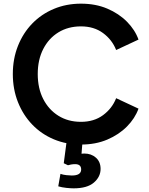

<svg xmlns="http://www.w3.org/2000/svg" viewBox="-20 -777 814 1048"><path d="M422 12Q502 12 565.5 -15Q629 -42 673 -86.5Q717 -131 736 -184L614 -241Q592 -185 542.5 -148.5Q493 -112 422 -112Q352 -112 299 -145Q246 -178 216 -236.5Q186 -295 186 -373Q186 -451 216 -509.5Q246 -568 299 -600.5Q352 -633 422 -633Q493 -633 542.5 -596.5Q592 -560 614 -504L736 -561Q717 -614 673 -658.5Q629 -703 565.5 -730Q502 -757 422 -757Q342 -757 274 -728.5Q206 -700 156 -648.5Q106 -597 78 -526.5Q50 -456 50 -373Q50 -290 78 -219.5Q106 -149 156 -97Q206 -45 274 -16.5Q342 12 422 12ZM382 251Q456 251 492.5 219.5Q529 188 529 145Q529 106 503.5 83.5Q478 61 440 61Q433 61 425 62L430 0H343L328 114L351 125Q356 123 367.5 121Q379 119 390 119Q423 119 423 148Q423 181 372 181Q360 181 342 179Q324 177 310 172L298 240Q318 246 342 248.5Q366 251 382 251Z"/></svg>

Font: Plus Jakarta Sans
Style: Bold
Weight: 700
Designer: Gumpita Rahayu
Foundry: Tokotype
Version: Version 2.004; ttfautohint (v1.8.3)